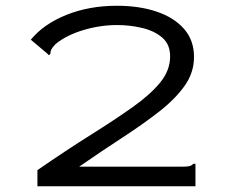

<svg xmlns="http://www.w3.org/2000/svg" viewBox="-20 -647 790 667"><path d="M110 -56Q210 -125 294.5 -178Q379 -231 441 -275Q503 -319 537 -361Q571 -403 571 -451Q571 -493 543.5 -516.5Q516 -540 473.5 -550Q431 -560 387 -560Q328 -560 269.5 -542.5Q211 -525 173 -494Q161 -481 158 -474.5Q155 -468 155 -460L150 -455L143 -462L87 -509Q131 -563 210 -595Q289 -627 386 -627Q464 -627 524.5 -606.5Q585 -586 619.5 -546.5Q654 -507 654 -449Q654 -395 621.5 -349Q589 -303 532.5 -259Q476 -215 404.5 -168.5Q333 -122 255 -68H615Q631 -68 638.5 -70Q646 -72 652 -78H659V0H110Z"/></svg>

Font: Inconsolata ExtraExpanded
Style: Regular
Weight: 400
Width: 8
Monospace: yes
Designer: Raph Levien, Cyreal, Brenton Simpson
Foundry: Raph Levien, Cyreal, Google
Version: Version 3.000; ttfautohint (v1.8.2.53-6de2)